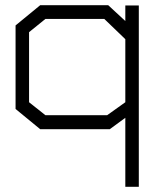

<svg xmlns="http://www.w3.org/2000/svg" viewBox="-20 -498 605 740"><path d="M463 222V-44L403 0H135L40 -78V-400L135 -478H397L463 -417V-477H515V222ZM463 -347 382 -425H155L92 -374V-104L155 -54H393L463 -104Z"/></svg>

Font: Turret Road
Style: Regular
Weight: 400
Designer: Noponies
Foundry: Noponies
Version: Version 1.001; ttfautohint (v1.8)